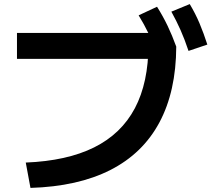

<svg xmlns="http://www.w3.org/2000/svg" viewBox="-20 -875 1040 939"><path d="M106 -80Q307 -88 440 -154Q573 -220 639.5 -345.5Q706 -471 706 -657L772 -587H63V-714H805L842 -647Q841 -428 759.5 -276Q678 -124 519.5 -43.5Q361 37 129 44ZM749 -610Q728 -667 706.5 -711.5Q685 -756 658 -800L748 -842Q777 -796 799.5 -749Q822 -702 842 -647ZM902 -626Q883 -683 863 -728Q843 -773 818 -818L908 -855Q936 -808 956 -760.5Q976 -713 994 -657Z"/></svg>

Font: M PLUS 1
Style: Bold
Weight: 700
Designer: Coji Morishita
Foundry: UNDERFOREST DESIGN
Version: Version 1.001